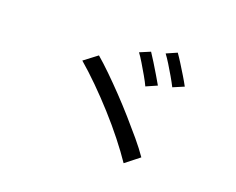

<svg xmlns="http://www.w3.org/2000/svg" viewBox="-103 -905 1205 982"><g transform="rotate(20 500.0 -414.0)"><path d="M582 -685Q594 -667 611.5 -639Q629 -611 646 -582Q663 -553 674 -534L615 -508Q605 -530 588.5 -558.5Q572 -587 555 -615.5Q538 -644 525 -661ZM712 -727Q725 -709 742.5 -681Q760 -653 777 -625Q794 -597 805 -576L746 -551Q735 -573 718.5 -601.5Q702 -630 685 -657.5Q668 -685 655 -702ZM338 -576Q372 -547 412.5 -507.5Q453 -468 496 -423Q539 -378 580 -331.5Q621 -285 657.5 -241.5Q694 -198 720 -160L645 -101Q612 -150 567 -207Q522 -264 470.5 -321Q419 -378 366.5 -430Q314 -482 267 -522Z"/></g></svg>

Font: Noto Sans TC
Style: Regular
Weight: 400
Designer: Ryoko NISHIZUKA  (kana, bopomofo & ideographs); Paul D. Hunt (Latin, Greek & Cyrillic); Sandoll Communications , Soo-you
Foundry: Adobe
Version: Version 2.004-H2;hotconv 1.0.118;makeotfexe 2.5.65603